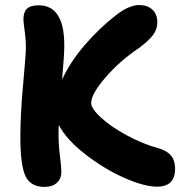

<svg xmlns="http://www.w3.org/2000/svg" viewBox="-20 -713 722 764"><path d="M157.2 30.8Q101.6 30.8 81.3 -12.7Q61 -56.2 61 -168Q61 -255.9 72 -377.4Q83 -499 83 -521Q83 -555.7 78.1 -590.3Q73.2 -625 73.2 -636.2Q73.2 -664.6 87.2 -678.2Q101.1 -691.9 133.8 -691.9Q235.8 -691.9 235.8 -533.2Q235.8 -491.7 227.1 -396Q258.3 -465.3 316.9 -533.4Q375.5 -601.6 441.9 -652.8Q493.2 -692.9 534.2 -692.9Q566.4 -692.9 586.2 -674.8Q606 -656.7 606 -624Q606 -596.7 589.1 -574Q572.3 -551.3 533.2 -522Q457 -471.2 399.9 -405Q342.8 -338.9 342.8 -303.2Q342.8 -281.7 380.1 -246.6Q417.5 -211.4 481.2 -176.3Q544.9 -141.1 610.8 -123Q645 -113.3 660.9 -93.5Q676.8 -73.7 676.8 -42Q676.8 29.8 605 29.8Q553.7 29.8 473.9 -5.6Q394 -41 318.8 -99.6Q243.7 -158.2 213.9 -215.8Q212.9 -203.6 212.9 -181.2Q212.9 -136.2 218.5 -92Q224.1 -47.9 224.1 -29.8Q224.1 -1.5 206.1 14.6Q188 30.8 157.2 30.8Z"/></svg>

Font: Shantell Sans Bouncy
Style: Bold
Weight: 700
Designer: Stephen Nixon, Anya Danilova, Shantell Martin
Foundry: Arrow Type
Version: Version 1.006;[9816181b4]